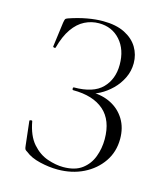

<svg xmlns="http://www.w3.org/2000/svg" viewBox="-100 -713 692 802"><g transform="rotate(15 246.0 -312.0)"><path d="M243 -4Q294 -4 324 -26.5Q354 -49 367.5 -85Q381 -121 381 -161Q381 -243 334 -284Q287 -325 201 -325Q197 -325 197 -331Q197 -337 201 -337Q284 -337 322.5 -376Q361 -415 361 -478Q361 -543 325.5 -583Q290 -623 233 -623Q201 -623 172 -608.5Q143 -594 120.5 -562Q98 -530 84 -478Q83 -475 78 -476Q73 -477 73 -480L87 -586Q89 -598 91 -602Q93 -606 102 -609Q143 -623 179.5 -629.5Q216 -636 247 -636Q304 -636 341.5 -617Q379 -598 397.5 -567Q416 -536 416 -499Q416 -465 401.5 -435Q387 -405 363.5 -382Q340 -359 313.5 -345Q287 -331 263 -329L277 -337Q325 -337 362.5 -317.5Q400 -298 421.5 -262.5Q443 -227 443 -179Q443 -123 413.5 -80Q384 -37 334.5 -12.5Q285 12 223 12Q186 12 146 2.5Q106 -7 83 -26Q74 -31 72 -35Q70 -39 69 -49L57 -154Q57 -157 62.5 -158Q68 -159 69 -156Q80 -95 109 -62Q138 -29 174.5 -16.5Q211 -4 243 -4Z"/></g></svg>

Font: Cormorant Garamond Light
Style: Regular
Weight: 300
Designer: Christian Thalmann (Catharsis Fonts)
Foundry: Catharsis Fonts
Version: Version 4.001